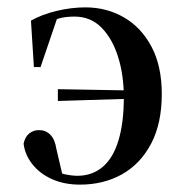

<svg xmlns="http://www.w3.org/2000/svg" viewBox="-20 -488 499 521"><path d="M197 13Q155 13 122 -1.5Q89 -16 68.5 -41.5Q48 -67 44 -98Q48 -117 59.5 -126Q71 -135 86 -135Q104 -135 116.5 -122.5Q129 -110 133 -84L151 -7L115 -35Q133 -20 154 -15.5Q175 -11 190 -11Q230 -11 258.5 -35Q287 -59 301.5 -107Q316 -155 316 -224Q316 -284 300.5 -333.5Q285 -383 255.5 -413Q226 -443 182 -443Q156 -443 138.5 -437.5Q121 -432 107 -424L138 -447L90 -306H72L64 -432Q94 -449 134 -458.5Q174 -468 212 -468Q269 -468 316 -441Q363 -414 391 -361.5Q419 -309 419 -233Q419 -153 390 -98Q361 -43 311 -15Q261 13 197 13ZM137 -214V-246L365 -242V-221Z"/></svg>

Font: Source Serif 4 60pt SemiBold
Style: Regular
Weight: 600
Version: Version 4.004;hotconv 1.0.116;makeotfexe 2.5.65601